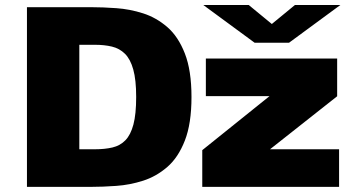

<svg xmlns="http://www.w3.org/2000/svg" viewBox="-20 -728 1346 748"><path d="M772 -708.5H949L1039 -634.5L1129 -708.5H1306L1106 -561.5H972ZM85 0V-700H335Q380 -700 433 -696.2Q486 -692.5 537.5 -676Q589 -659.5 631.8 -622.5Q674.5 -585.5 700.2 -519.5Q726 -453.5 726 -350Q726 -246.5 700.2 -180.5Q674.5 -114.5 631.8 -77.5Q589 -40.5 537.5 -24Q486 -7.5 433 -3.8Q380 0 335 0ZM289 -146.5H350.5Q388.5 -146.5 418.2 -153.5Q448 -160.5 468.5 -181.5Q489 -202.5 499.8 -243Q510.5 -283.5 510.5 -350Q510.5 -417 499.2 -457.2Q488 -497.5 466.8 -518.5Q445.5 -539.5 416 -546.5Q386.5 -553.5 350.5 -553.5H289ZM768 0V-143L1030 -353.5H782V-500H1293.5V-353L1032 -146.5H1301V0Z"/></svg>

Font: Trispace Expanded ExtraBold
Style: Regular
Weight: 800
Width: 7
Designer: Tyler Finck
Foundry: Etcetera Type Company
Version: Version 1.210; ttfautohint (v1.8.3)